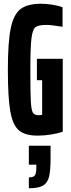

<svg xmlns="http://www.w3.org/2000/svg" viewBox="-20 -716 380 1025"><path d="M22 -344Q22 -492 37.5 -566Q53 -640 90 -668Q127 -696 199 -696Q227 -696 259.5 -691Q292 -686 314 -677V-573Q254 -583 227 -583Q186 -583 170 -571.5Q154 -560 148 -512Q142 -464 142 -344Q142 -222 144.5 -176Q147 -130 155 -115.5Q163 -101 185 -101Q202 -101 205 -104V-288H177V-402H315V-13Q291 -4 254 2Q217 8 181 8Q114 8 81 -20Q48 -48 35 -121.5Q22 -195 22 -344ZM174 177V163H134V62H250V126Q250 194 242 227Q234 260 210 274.5Q186 289 134 289V231Q159 231 166.5 220Q174 209 174 177Z"/></svg>

Font: Saira Ultra Condensed ExtraBold
Style: Regular
Weight: 800
Width: 1
Designer: Hector Gatti with collaboration of the Omnibus-Type team
Foundry: Omnibus-Type
Version: Version 1.001; ttfautohint (v1.8)